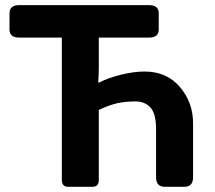

<svg xmlns="http://www.w3.org/2000/svg" viewBox="-20 -720 828 740"><path d="M53.2 -575.2Q16.6 -575.2 16.6 -606.9V-668.5Q16.6 -700.2 53.2 -700.2H555.2Q591.8 -700.2 591.8 -668.5V-606.9Q591.8 -575.2 555.2 -575.2H360.8V-460.4Q360.8 -431.2 358.4 -401.9H361.8Q397 -419.9 446.3 -432.1Q495.6 -444.3 537.1 -444.3Q622.6 -444.3 673.3 -384.8Q724.1 -325.2 724.1 -245.1V-36.6Q724.1 0 689.9 0H615.7Q581.5 0 581.5 -36.6V-221.7Q581.5 -281.7 560.1 -305.4Q538.6 -329.1 502 -329.1Q465.3 -329.1 434.6 -322.8Q403.8 -316.4 360.8 -296.4V-26.9Q360.8 0 336.4 0H242.7Q218.3 0 218.3 -26.9V-575.2Z"/></svg>

Font: Istok Web
Style: Bold
Weight: 700
Designer: Andrey V. Panov
Foundry: Andrey V. Panov
Version: Version 1.0.2g